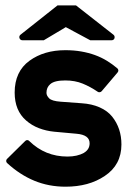

<svg xmlns="http://www.w3.org/2000/svg" viewBox="-20 -702 520 728"><path d="M75.2 -167Q78.6 -170.9 83.3 -170.9Q87.9 -170.9 91.3 -167Q151.4 -108.4 235.8 -108.4Q272.9 -108.4 298.8 -122.6H298.3Q319.8 -135.3 319.8 -158.7Q319.8 -190.4 271 -194.8L185.5 -202.6Q154.8 -205.6 127.4 -216.1Q100.1 -226.6 79.1 -245.1Q35.6 -282.7 35.6 -351.1Q35.6 -430.7 91.8 -471.7Q147 -511.7 227.5 -511.7Q260.3 -511.7 288.1 -506.8Q315.9 -502 340.1 -493.2Q364.3 -484.4 385 -471.7Q405.8 -459 424.3 -443.4Q428.2 -440.4 428.7 -435.8Q429.2 -431.2 425.8 -427.2L365.7 -356.4Q362.8 -353 358.4 -352.3Q354 -351.6 350.6 -354Q322.8 -373 293.5 -385Q264.2 -397 227.5 -397Q186 -397 170.4 -382.8Q156.2 -370.6 156.2 -350.1Q156.2 -339.4 166.5 -329.1Q176.8 -318.8 209.5 -316.4L289.6 -310.5Q328.1 -308.1 357.9 -294.9Q387.7 -281.7 405.3 -259.8Q440.4 -215.8 440.4 -154.3Q440.4 -76.7 377 -34.7Q316.9 5.9 228.5 5.9Q165 5.9 110.4 -16.6Q55.7 -39.1 7.3 -83.5Q3.4 -86.9 3.4 -91.8Q3.4 -96.7 7.3 -100.1ZM65.4 -549.3Q61 -549.3 58.1 -551.5Q55.2 -553.7 54 -557.1Q52.7 -560.5 53.5 -564Q54.2 -567.4 57.6 -570.3L198.2 -681.6H268.1L410.2 -570.3Q413.6 -567.4 414.3 -564Q415 -560.5 414.1 -557.1Q413.1 -553.7 410.2 -551.5Q407.2 -549.3 402.8 -549.3H322.3L229.5 -599.1Q209 -586.4 187.5 -574Q166 -561.5 146 -549.3Z"/></svg>

Font: Alte DIN 1451 Mittelschrift
Style: Bold
Weight: 700
Designer: Peter Wiegel
Foundry: Peter Wiegel
Version: Version 1.003